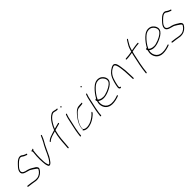

<svg xmlns="http://www.w3.org/2000/svg" viewBox="384 -2352 4034 4034"><g transform="rotate(-45 2401.0 -334.5)"><path d="M43 -18C31 -11 38 3 44 5L59 8C86 11 116 16 146 19C181 23 218 32 253 36C339 40 397 10 442 -39C457 -55 477 -82 484 -103C489 -149 454 -171 420 -189C407 -196 394 -206 379 -215C350 -232 318 -247 283 -256L237 -266C213 -272 185 -286 173 -301C163 -314 157 -328 163 -353L164 -354C168 -366 172 -379 181 -395C190 -411 211 -434 244 -468C277 -501 303 -522 320 -531C344 -544 367 -550 389 -540L413 -525V-524C430 -510 453 -501 479 -492L498 -484C513 -479 525 -505 513 -509L491 -516C479 -521 468 -525 458 -530C437 -540 425 -554 406 -564C376 -577 346 -571 311 -554C291 -544 264 -521 228 -484C193 -448 170 -420 160 -404C149 -386 142 -369 138 -354C126 -302 150 -277 184 -258C222 -239 274 -232 317 -216C356 -196 396 -166 430 -143C447 -133 456 -123 458 -103L457 -100C427 -45 376 -1 311 9C251 17 202 -1 154 -7C125 -10 96 -16 69 -18H68L54 -20C51 -20 46 -20 43 -18ZM253 36H254ZM406 -564Z M635 -444C633 -408 628 -365 624 -323C621 -267 621 -199 626 -146C628 -100 634 -56 647 -25C656 -2 666 18 700 3C727 -8 754 -45 774 -77H775C788 -95 799 -114 810 -135C846 -206 880 -290 918 -362C950 -417 986 -480 1007 -539L1013 -553C1015 -559 1015 -561 1014 -564C1011 -573 1001 -574 995 -568C993 -566 991 -562 989 -557L984 -544C980 -535 973 -522 966 -504C948 -461 920 -413 895 -370C836 -264 796 -129 719 -42C711 -33 699 -18 685 -18H683V-20C680 -23 675 -30 672 -39C648 -90 650 -172 648 -242C648 -295 651 -348 656 -398C658 -422 659 -439 663 -457L664 -463C670 -468 680 -472 681 -476C683 -485 679 -494 672 -494C668 -494 666 -493 663 -490H662C646 -479 636 -470 615 -490Z M1034 -339C1033 -333 1037 -328 1045 -328C1049 -328 1052 -329 1054 -331L1071 -346C1081 -355 1097 -364 1117 -373C1158 -393 1214 -406 1263 -421L1262 -414C1227 -293 1220 -178 1214 -79C1213 -51 1207 -13 1207 10V22C1209 39 1234 31 1234 15L1233 3C1233 -4 1235 -18 1237 -33C1245 -98 1243 -150 1252 -221C1257 -277 1269 -350 1288 -416C1289 -420 1292 -427 1294 -431L1297 -432C1336 -441 1385 -457 1405 -462L1437 -470C1454 -475 1452 -499 1434 -495L1403 -487C1383 -482 1343 -471 1302 -460C1308 -477 1314 -492 1322 -508C1364 -592 1417 -675 1495 -713C1505 -717 1512 -720 1519 -720C1527 -720 1536 -719 1545 -717C1563 -712 1589 -705 1610 -703H1624C1631 -703 1638 -709 1640 -716C1642 -724 1638 -729 1630 -729H1616C1608 -730 1600 -731 1589 -733C1569 -738 1547 -746 1525 -746C1514 -746 1501 -744 1487 -737C1430 -708 1382 -656 1345 -596C1319 -555 1294 -507 1274 -453L1272 -450C1245 -442 1220 -434 1196 -427C1143 -411 1089 -392 1057 -364L1041 -350C1038 -347 1035 -343 1034 -339ZM1610 -703Z M1705 -695C1703 -687 1710 -680 1718 -680C1726 -680 1732 -685 1734 -693C1736 -701 1730 -709 1722 -709C1714 -709 1707 -704 1705 -695ZM1640 -373C1635 -350 1630 -326 1624 -299C1618 -272 1612 -246 1606 -216L1587 -126C1579 -86 1569 -12 1566 19V30C1568 45 1592 42 1592 24L1593 14C1594 7 1595 -11 1598 -39C1609 -121 1630 -213 1650 -299C1656 -325 1660 -350 1666 -374C1673 -412 1683 -450 1695 -481L1702 -500C1704 -503 1703 -507 1702 -510C1696 -521 1682 -512 1677 -504L1671 -484C1659 -452 1647 -413 1640 -373ZM1666 -371Z M1692 -26C1703 -1 1742 18 1786 20C1872 24 1958 -17 2016 -60C2046 -82 2084 -112 2100 -135C2108 -148 2110 -158 2104 -161V-162C2099 -166 2088 -159 2085 -154L2084 -153C2048 -109 1989 -67 1935 -39C1884 -13 1797 9 1742 -18C1720 -30 1709 -39 1715 -75C1715 -90 1721 -110 1728 -132C1756 -219 1822 -300 1875 -354C1902 -382 1930 -402 1965 -410H1966C1977 -411 1987 -412 1996 -413C2015 -415 2046 -416 2060 -419C2074 -422 2085 -423 2089 -428V-429C2099 -447 2091 -451 2073 -448H2072C2059 -445 2054 -443 2053 -448C2028 -446 2009 -446 1984 -442C1944 -436 1910 -411 1876 -378C1836 -338 1785 -271 1755 -218C1725 -164 1693 -77 1710 -33ZM2118 -142H2119Z M2304 -695C2302 -687 2309 -680 2317 -680C2325 -680 2331 -685 2333 -693C2335 -701 2329 -709 2321 -709C2313 -709 2306 -704 2304 -695ZM2239 -373C2234 -350 2229 -326 2223 -299C2217 -272 2211 -246 2205 -216L2186 -126C2178 -86 2168 -12 2165 19V30C2167 45 2191 42 2191 24L2192 14C2193 7 2194 -11 2197 -39C2208 -121 2229 -213 2249 -299C2255 -325 2259 -350 2265 -374C2272 -412 2282 -450 2294 -481L2301 -500C2303 -503 2302 -507 2301 -510C2295 -521 2281 -512 2276 -504L2270 -484C2258 -452 2246 -413 2239 -373ZM2265 -371Z M2336 -285C2326 -272 2333 -257 2341 -247L2342 -245L2340 -240C2323 -183 2324 -149 2336 -107C2360 -19 2437 45 2576 29C2618 24 2653 16 2682 6L2723 -8C2726 -10 2730 -13 2733 -18C2741 -27 2729 -35 2718 -32L2678 -18C2651 -9 2618 -2 2579 3C2499 13 2434 -10 2401 -48C2367 -86 2343 -142 2360 -217L2362 -226C2390 -206 2420 -190 2470 -187C2531 -183 2591 -203 2640 -223C2705 -250 2774 -287 2812 -342C2847 -399 2829 -452 2806 -486C2784 -516 2756 -544 2714 -555C2627 -576 2560 -533 2504 -479C2454 -432 2401 -362 2364 -295C2352 -300 2346 -297 2337 -285ZM2372 -256 2378 -267C2409 -339 2470 -414 2520 -462C2559 -499 2596 -528 2648 -533C2721 -541 2759 -505 2783 -469C2800 -444 2821 -400 2791 -352C2770 -322 2735 -297 2703 -279C2659 -254 2609 -234 2556 -220C2478 -200 2410 -222 2375 -254ZM2812 -342Z M2859 -195C2850 -155 2844 -115 2859 -100C2867 -91 2875 -87 2882 -87H2890C2897 -87 2904 -93 2906 -100C2908 -107 2903 -113 2896 -113H2889L2888 -114C2868 -126 2878 -164 2885 -195L2900 -258C2906 -279 2912 -301 2920 -324C2947 -408 3005 -473 3074 -504C3098 -516 3119 -526 3138 -508C3148 -499 3154 -484 3161 -465C3168 -443 3175 -417 3179 -387C3192 -301 3195 -249 3199 -139L3203 -42C3202 -22 3228 -34 3229 -49L3226 -146C3223 -258 3219 -308 3205 -395C3197 -447 3188 -503 3159 -529C3131 -552 3104 -546 3066 -528C3029 -509 2994 -482 2965 -451C2921 -404 2895 -336 2874 -258ZM3074 -504Z M3389 -436C3387 -429 3393 -423 3399 -423H3407C3462 -423 3521 -434 3576 -443L3575 -437C3570 -420 3565 -402 3561 -383C3527 -235 3492 -69 3481 56L3480 66C3480 83 3504 80 3506 63L3507 53C3520 -74 3553 -236 3587 -383C3592 -404 3597 -426 3603 -446L3604 -449C3631 -457 3660 -462 3688 -466C3719 -471 3765 -479 3794 -479H3803C3811 -479 3816 -484 3818 -491C3820 -500 3817 -505 3809 -505H3800C3794 -505 3781 -504 3759 -501H3758C3710 -497 3656 -484 3612 -477L3614 -483C3616 -490 3617 -497 3619 -503C3640 -575 3657 -604 3692 -661L3719 -703C3729 -719 3708 -727 3699 -713L3671 -670C3634 -612 3615 -581 3593 -504V-503C3590 -494 3588 -485 3584 -474V-470C3574 -468 3561 -466 3551 -464C3508 -458 3455 -449 3412 -449H3405C3398 -449 3390 -442 3389 -436Z M3843 -285C3833 -272 3840 -257 3848 -247L3849 -245L3847 -240C3830 -183 3831 -149 3843 -107C3867 -19 3944 45 4083 29C4125 24 4160 16 4189 6L4230 -8C4233 -10 4237 -13 4240 -18C4248 -27 4236 -35 4225 -32L4185 -18C4158 -9 4125 -2 4086 3C4006 13 3941 -10 3908 -48C3874 -86 3850 -142 3867 -217L3869 -226C3897 -206 3927 -190 3977 -187C4038 -183 4098 -203 4147 -223C4212 -250 4281 -287 4319 -342C4354 -399 4336 -452 4313 -486C4291 -516 4263 -544 4221 -555C4134 -576 4067 -533 4011 -479C3961 -432 3908 -362 3871 -295C3859 -300 3853 -297 3844 -285ZM3879 -256 3885 -267C3916 -339 3977 -414 4027 -462C4066 -499 4103 -528 4155 -533C4228 -541 4266 -505 4290 -469C4307 -444 4328 -400 4298 -352C4277 -322 4242 -297 4210 -279C4166 -254 4116 -234 4063 -220C3985 -200 3917 -222 3882 -254ZM4319 -342Z M4327 -18C4315 -11 4322 3 4328 5L4343 8C4370 11 4400 16 4430 19C4465 23 4502 32 4537 36C4623 40 4681 10 4726 -39C4741 -55 4761 -82 4768 -103C4773 -149 4738 -171 4704 -189C4691 -196 4678 -206 4663 -215C4634 -232 4602 -247 4567 -256L4521 -266C4497 -272 4469 -286 4457 -301C4447 -314 4441 -328 4447 -353L4448 -354C4452 -366 4456 -379 4465 -395C4474 -411 4495 -434 4528 -468C4561 -501 4587 -522 4604 -531C4628 -544 4651 -550 4673 -540L4697 -525V-524C4714 -510 4737 -501 4763 -492L4782 -484C4797 -479 4809 -505 4797 -509L4775 -516C4763 -521 4752 -525 4742 -530C4721 -540 4709 -554 4690 -564C4660 -577 4630 -571 4595 -554C4575 -544 4548 -521 4512 -484C4477 -448 4454 -420 4444 -404C4433 -386 4426 -369 4422 -354C4410 -302 4434 -277 4468 -258C4506 -239 4558 -232 4601 -216C4640 -196 4680 -166 4714 -143C4731 -133 4740 -123 4742 -103L4741 -100C4711 -45 4660 -1 4595 9C4535 17 4486 -1 4438 -7C4409 -10 4380 -16 4353 -18H4352L4338 -20C4335 -20 4330 -20 4327 -18ZM4537 36H4538ZM4690 -564Z"/></g></svg>

Font: Stray Cat
Style: LtObl
Weight: 300
Version: Version 1.0